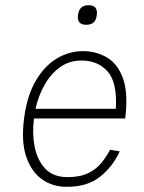

<svg xmlns="http://www.w3.org/2000/svg" viewBox="-20 -706 552 736"><path d="M279 -648Q283 -686 320 -686Q356 -686 351 -648Q347 -611 311 -611Q274 -611 279 -648ZM402 -132 439 -126Q413 -68 363.5 -28.5Q314 11 234 10Q181 10 140.5 -19Q100 -48 80.5 -105.5Q61 -163 72 -250Q83 -337 116 -394.5Q149 -452 196.5 -481Q244 -510 298 -510Q348 -510 389.5 -486Q431 -462 451.5 -405.5Q472 -349 460 -252H110V-250Q103 -194 113 -143Q123 -92 153.5 -59.5Q184 -27 239 -27Q287 -27 318.5 -42.5Q350 -58 369 -82Q388 -106 402 -132ZM293 -474Q245 -474 209.5 -448Q174 -422 150.5 -380Q127 -338 116 -289H424Q430 -390 392.5 -432Q355 -474 293 -474Z"/></svg>

Font: Haskoy ExtraLight
Style: Italic
Weight: 200
Designer: Ertekin Erdin
Foundry: Ertekin Erdin
Version: Version 2.000; ttfautohint (v1.8.4.7-5d5b)